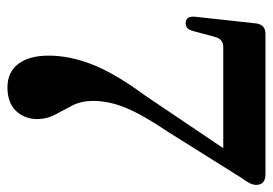

<svg xmlns="http://www.w3.org/2000/svg" viewBox="-131 -609 750 528"><g transform="rotate(90 244.0 -345.0)"><path d="M307.5 -71Q307 -37.5 285 -14Q263 9.5 220 9.5Q178.5 9.5 155.8 -20.2Q133 -50 133 -104Q133 -163 158.2 -226Q183.5 -289 243 -369.5L387.5 -584H109.5Q87 -584 81.5 -561L65 -500Q60.5 -480.5 43.5 -480.5Q23.5 -481 26 -506.5L44 -670.5Q46 -700 73 -700H459Q488.5 -700 488.5 -674Q488.5 -659 469.5 -634.5L342 -431Q296.5 -364 277 -317Q257.5 -270 257.5 -226.5Q257.5 -193.5 270 -169.2Q282.5 -145 295 -122Q307.5 -99 307.5 -71Z"/></g></svg>

Font: Fraunces 144pt Soft SemiBold
Style: Regular
Weight: 600
Version: Version 1.000;[b76b70a41]